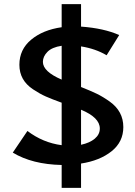

<svg xmlns="http://www.w3.org/2000/svg" viewBox="-20 -793 657 931"><path d="M578 -177Q578 -105 521 -59.5Q464 -14 373 0V118H279V7Q136 4 42 -53L113 -158Q188 -101 279 -89V-295Q232 -312 202.5 -325Q173 -338 140 -360Q107 -382 90.5 -411.5Q74 -441 74 -479Q74 -553 131 -600.5Q188 -648 279 -661V-773H373V-664Q484 -656 558 -623L497 -525Q443 -557 373 -568V-371Q419 -353 449 -338.5Q479 -324 512 -300.5Q545 -277 561.5 -246Q578 -215 578 -177ZM188 -493Q188 -446 279 -407V-571Q232 -564 210 -541.5Q188 -519 188 -493ZM373 -91Q415 -100 439.5 -120.5Q464 -141 464 -170Q464 -223 373 -261Z"/></svg>

Font: EauTest
Style: Bold Italic
Weight: 700
Italic angle: -12°
Designer: Christian Thalmann (Catharsis Fonts)
Version: Version 0.001;PS 000.001;hotconv 1.0.88;makeotf.lib2.5.64775